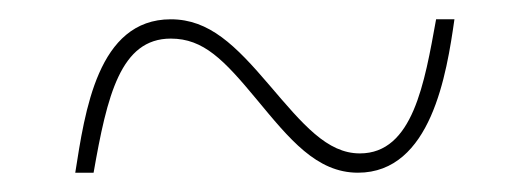

<svg xmlns="http://www.w3.org/2000/svg" viewBox="-20 -456 550 199"><path d="M58 -277H77C91 -357 105 -416 157 -416C191 -416 212 -394 246 -353C280 -312 308 -277 351 -277C427 -277 443 -380 451 -436H432C420 -370 408 -297 353 -297C319 -297 294 -327 259 -368C224 -409 197 -436 157 -436C81 -436 68 -340 58 -277Z"/></svg>

Font: Noto Serif Display SemiCondensed ExtraLight
Style: Regular
Weight: 200
Width: 4
Designer: Monotype Design Team
Foundry: Monotype Imaging Inc.
Version: Version 2.009